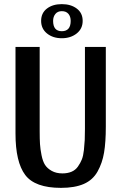

<svg xmlns="http://www.w3.org/2000/svg" viewBox="-20 -887 587 929"><path d="M351 -725Q322 -702 279 -702Q236 -702 207.5 -725Q179 -748 179 -786Q179 -824 207 -845.5Q235 -867 279 -867Q323 -867 351.5 -845.5Q380 -824 380 -786Q380 -748 351 -725ZM279 -736Q322 -736 322 -786Q322 -807 311 -820Q300 -833 279 -833Q259 -833 248 -819.5Q237 -806 237 -786Q237 -736 279 -736ZM492 -274Q492 -199 483.5 -148.5Q475 -98 452 -57Q429 -16 385.5 3Q342 22 275 22Q149 22 102 -40.5Q55 -103 55 -241V-660H172V-252Q172 -214 173.5 -190Q175 -166 181 -136Q187 -106 198 -89Q209 -72 230.5 -60Q252 -48 282 -48Q307 -48 326 -56Q345 -64 357 -81Q369 -98 376 -115.5Q383 -133 386 -161Q389 -189 390 -209.5Q391 -230 391 -263V-660H492Z"/></svg>

Font: Sansita
Style: Regular
Weight: 400
Designer: Pablo Cosgaya
Foundry: Omnibus-Type
Version: Version 1.006;hotconv 1.0.109;makeotfexe 2.5.65596